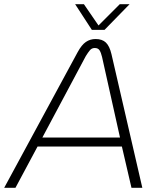

<svg xmlns="http://www.w3.org/2000/svg" viewBox="-56 -900 746 920"><path d="M-36 0 316 -650Q335 -685 355.5 -699Q376 -713 402 -713Q434 -713 451.5 -696Q469 -679 478 -641L626 0H574L528 -198H124L18 0ZM147 -241H519L433 -627Q428 -648 421 -659Q414 -670 398 -670Q384 -670 375 -659.5Q366 -649 355 -631ZM384 -757 304 -880H346L416 -778L518 -880H565L445 -757Z"/></svg>

Font: MuseoModerno ExtraLight
Style: Italic
Weight: 250
Italic angle: -9°
Designer: Pablo Cosgaya, Héctor Gatti, Marcela Romero, and the Authors of The MuseoModerno Project.
Foundry: Omnibus-Type Team
Version: Version 1.003